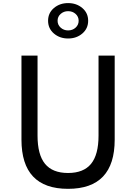

<svg xmlns="http://www.w3.org/2000/svg" viewBox="-20 -1176 859 1212"><path d="M409.5 16Q704 16 704 -294.5V-825H602V-320Q602 -199.5 554.8 -141.8Q507.5 -84 409.5 -84Q311.5 -84 264.2 -141.8Q217 -199.5 217 -320V-825H115.5V-294.5Q115.5 16 409.5 16ZM410 -933Q463 -933 499.8 -964.5Q536.5 -996 536.5 -1045Q536.5 -1094 499.8 -1125.2Q463 -1156.5 410 -1156.5Q357 -1156.5 320.2 -1125.2Q283.5 -1094 283.5 -1045Q283.5 -996 320.2 -964.5Q357 -933 410 -933ZM410 -984Q382.5 -984 363 -1001.5Q343.5 -1019 343.5 -1045Q343.5 -1071 363 -1088.2Q382.5 -1105.5 410 -1105.5Q438 -1105.5 457.2 -1088.2Q476.5 -1071 476.5 -1045Q476.5 -1019 457.2 -1001.5Q438 -984 410 -984Z"/></svg>

Font: Spartan Medium
Style: Regular
Weight: 500
Designer: Matt Bailey, Mirko Velimirovic
Foundry: Matt Bailey
Version: Version 1.003; ttfautohint (v1.8.3)